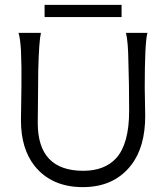

<svg xmlns="http://www.w3.org/2000/svg" viewBox="-20 -756 675 788"><path d="M497 -621H585Q574 -580 574 -395Q574 -362 575 -337Q576 -312 576 -281Q576 -152 518 -78Q448 12 320 12Q192 12 122 -75Q66 -146 66 -262L68 -406Q69 -483 66 -550Q63 -599 56 -621H148Q140 -587 137 -468Q135 -306 135 -251Q135 -55 322 -55Q409 -55 457 -107Q510 -166 510 -301Q510 -412 507 -500Q506 -585 497 -621ZM479 -736V-686H163V-736Z"/></svg>

Font: GFS Neohellenic Rg
Style: Regular
Weight: 400
Designer: Takis Katsoulidis and George D. Matthiopoulos
Foundry: Takis Katsoulidis and George D. Matthiopoulos
Version: Version 1.0